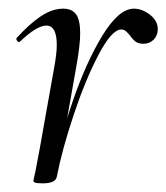

<svg xmlns="http://www.w3.org/2000/svg" viewBox="-20 -415 384 443"><path d="M289 -395Q308 -395 326 -381Q344 -367 344 -348Q344 -333 334.5 -323.5Q325 -314 311 -314Q300 -314 293.5 -318.5Q287 -323 280 -333Q276 -338 271 -342.5Q266 -347 260 -347Q238 -347 207.5 -289Q177 -231 150 -150Q123 -69 111 -7L101 -8Q116 -88 147 -179Q178 -270 216 -332.5Q254 -395 289 -395ZM57 2 62 -21 72 -74 105 -259Q111 -292 111 -311Q111 -356 87 -356Q65 -356 26 -319L24 -318Q21 -318 19 -321.5Q17 -325 18 -327Q49 -361 75 -378Q101 -395 126 -395Q146 -395 155.5 -382Q165 -369 165 -338Q165 -311 156 -261L111 -7Q108 8 79 8Q66 8 61.5 6.5Q57 5 57 2Z"/></svg>

Font: Cormorant Garamond
Style: Italic
Weight: 400
Italic angle: -10°
Designer: Christian Thalmann (Catharsis Fonts)
Foundry: Catharsis Fonts
Version: Version 4.000